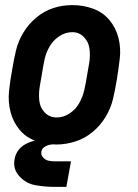

<svg xmlns="http://www.w3.org/2000/svg" viewBox="-20 -558 540 752"><path d="M240 174H195Q157 174 119.5 167.5Q82 161 56 132.5Q30 104 37 66Q51 -14 184 -14V8Q171 8 157.5 15.5Q144 23 142 36Q140 49 149 59Q158 69 170.5 71.5Q183 74 196 74H258ZM201 8Q159 8 120 -6Q81 -20 56 -50.5Q31 -81 21 -120.5Q11 -160 15.5 -202.5Q20 -245 28 -287Q34 -324 42.5 -360Q51 -396 71 -429.5Q91 -463 122 -489Q153 -515 189 -526.5Q225 -538 263 -538H264Q306 -538 344.5 -524Q383 -510 408.5 -479.5Q434 -449 444 -409.5Q454 -370 449 -327.5Q444 -285 437 -243Q431 -206 422.5 -170Q414 -134 393.5 -100Q373 -66 342 -40.5Q311 -15 274 -3.5Q237 8 201 8ZM202 -98Q229 -98 253 -114Q277 -130 290.5 -154.5Q304 -179 310 -205Q316 -231 320 -257Q325 -284 329.5 -312Q334 -340 330.5 -367Q327 -394 308.5 -413Q290 -432 263 -432Q236 -432 212 -416Q188 -400 174 -375.5Q160 -351 154.5 -325Q149 -299 145 -273Q140 -246 135.5 -218Q131 -190 134 -163Q137 -136 155.5 -117Q174 -98 202 -98Z"/></svg>

Font: Iosevka SS08
Style: Bold Italic
Weight: 700
Italic angle: -10°
Monospace: yes
Designer: Belleve Invis
Foundry: Belleve Invis
Version: 2.1.0; ttfautohint (v1.8.2)